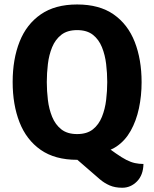

<svg xmlns="http://www.w3.org/2000/svg" viewBox="-20 -718 707 880"><path d="M194.5 -342Q194.5 -301.5 199.5 -259.8Q204.5 -218 219 -182.5Q233.5 -147 261 -125.2Q288.5 -103.5 333.5 -103.5Q378.5 -103.5 405.8 -125.2Q433 -147 447.2 -182.5Q461.5 -218 466.5 -259.8Q471.5 -301.5 471.5 -342Q471.5 -382.5 466.5 -424.5Q461.5 -466.5 447.2 -501.8Q433 -537 405.8 -558.5Q378.5 -580 333.5 -580Q288.5 -580 261 -558.5Q233.5 -537 219 -501.8Q204.5 -466.5 199.5 -424.5Q194.5 -382.5 194.5 -342ZM38 -342Q38 -447 69.8 -527Q101.5 -607 167 -652.2Q232.5 -697.5 333.5 -697.5Q435.5 -697.5 500.8 -652Q566 -606.5 597.5 -526Q629 -445.5 629 -341Q629 -279 616.8 -221.5Q604.5 -164 579 -118.5Q553.5 -73 513.5 -46.2Q473.5 -19.5 417.5 -19Q400 -5.5 379.5 4.5Q359 14.5 333.5 14.5Q232 14.5 166.5 -31.2Q101 -77 69.5 -157.5Q38 -238 38 -342ZM280.5 -32.5 420.5 -79.5 511 -15Q538 4 559 14.8Q580 25.5 598.8 29.5Q617.5 33.5 637.5 33.5Q636.5 84.5 607.8 113.5Q579 142.5 540.5 142.5Q507 142.5 482.5 131.8Q458 121 438 104Z"/></svg>

Font: Signika Negative
Style: Bold
Weight: 700
Designer: Anna Giedry
Foundry: Anna Giedry
Version: Version 2.001